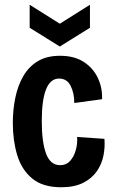

<svg xmlns="http://www.w3.org/2000/svg" viewBox="-20 -777 475 809"><path d="M238 12Q160 12 115.5 -25Q71 -62 52.5 -123.5Q34 -185 34 -259Q34 -314 44.5 -365Q55 -416 78 -456Q101 -496 139 -519Q177 -542 233 -542Q293 -542 333 -516Q373 -490 392.5 -448Q412 -406 410 -359L293 -343Q293 -385 277.5 -415.5Q262 -446 229 -446Q156 -446 156 -266Q156 -179 174 -130Q192 -81 234 -81Q259 -81 275 -98.5Q291 -116 299 -143.5Q307 -171 305 -200L420 -192Q423 -158 416 -122Q409 -86 388 -55.5Q367 -25 330 -6.5Q293 12 238 12ZM105 -757 232 -677 359 -757V-660L232 -581L105 -660Z"/></svg>

Font: Bricolage Grotesque 10pt Condensed SemiBold
Style: Regular
Weight: 600
Width: 3
Designer: Mathieu Triay
Foundry: Atelier Triay
Version: Version 1.000; ttfautohint (v1.8.4.7-5d5b);gftools[0.9.32]